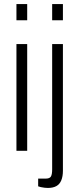

<svg xmlns="http://www.w3.org/2000/svg" viewBox="-20 -743 388 946"><path d="M61 -643V-723H114V-643ZM61 0V-526H114V0ZM237 -643V-723H290V-643ZM216 183Q209 183 199.5 182Q190 181 181.5 179Q173 177 168 175V137H205Q225 137 231 126.5Q237 116 237 91V-526H290V98Q290 126 282 145.5Q274 165 257.5 174Q241 183 216 183Z"/></svg>

Font: Archivo Condensed ExtraLight
Style: Regular
Weight: 250
Width: 3
Designer: Hector Gatti
Foundry: Omnibus-Type
Version: Version 2.001